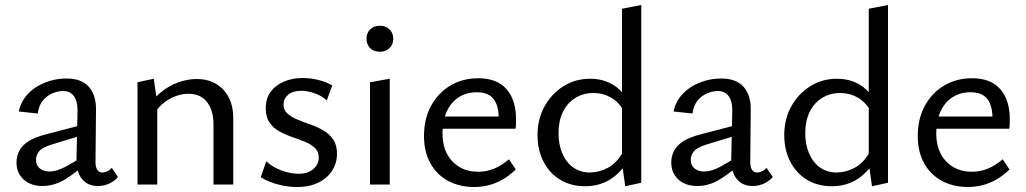

<svg xmlns="http://www.w3.org/2000/svg" viewBox="-20 -738 4103 768"><path d="M371 6Q331 6 308 -22Q285 -50 286 -104L290 -289Q291 -319 284 -337.5Q277 -356 264 -365Q251 -374 232 -374Q213 -374 190.5 -365Q168 -356 151.5 -336Q135 -316 131 -284L55 -292Q61 -321 78 -345.5Q95 -370 121.5 -387.5Q148 -405 180 -414.5Q212 -424 245 -424Q307 -424 336 -390Q365 -356 364 -299L362 -89Q362 -70 369 -59Q376 -48 389 -48Q399 -48 409.5 -53Q420 -58 427 -67L452 -30Q439 -14 417.5 -4Q396 6 371 6ZM150 6Q103 6 74.5 -20Q46 -46 46 -88Q46 -112 56.5 -133.5Q67 -155 92.5 -172Q118 -189 165 -201L330 -244L335 -205L184 -159Q147 -147 135.5 -131.5Q124 -116 124 -99Q124 -76 139.5 -64Q155 -52 178 -52Q207 -52 243 -71.5Q279 -91 324 -120L333 -93Q290 -52 244.5 -23Q199 6 150 6Z M834 0V-239Q834 -297 808 -330Q782 -363 734 -363Q709 -363 681.5 -353Q654 -343 630 -322.5Q606 -302 589 -269L562 -293Q586 -337 619.5 -365.5Q653 -394 691.5 -408Q730 -422 767 -422Q810 -422 842.5 -403.5Q875 -385 894 -350Q913 -315 913 -266V0ZM530 0V-409L595 -423L609 -327V0Z M1170 10Q1140 10 1112 4.5Q1084 -1 1061.5 -10Q1039 -19 1023 -29L1045 -93Q1069 -70 1105 -56.5Q1141 -43 1174 -43Q1213 -43 1234 -62.5Q1255 -82 1255 -107Q1255 -132 1239.5 -146.5Q1224 -161 1199.5 -171Q1175 -181 1148.5 -190Q1122 -199 1097.5 -212.5Q1073 -226 1058 -248Q1043 -270 1043 -304Q1043 -345 1063 -371.5Q1083 -398 1116.5 -412Q1150 -426 1191 -426Q1222 -426 1254 -418Q1286 -410 1309 -396L1287 -336Q1268 -355 1238 -365Q1208 -375 1187 -375Q1151 -375 1132.5 -359Q1114 -343 1114 -320Q1114 -298 1129.5 -284Q1145 -270 1169 -260Q1193 -250 1220.5 -240.5Q1248 -231 1272.5 -217Q1297 -203 1312.5 -180.5Q1328 -158 1328 -123Q1328 -96 1317.5 -72Q1307 -48 1286.5 -29.5Q1266 -11 1236.5 -0.5Q1207 10 1170 10Z M1460 0V-409L1539 -423V0ZM1500 -531Q1475 -531 1460.5 -545.5Q1446 -560 1446 -583Q1446 -606 1460.5 -620.5Q1475 -635 1500 -635Q1523 -635 1538 -620.5Q1553 -606 1553 -583Q1553 -560 1538 -545.5Q1523 -531 1500 -531Z M1877 10Q1818 10 1772.5 -14.5Q1727 -39 1701.5 -85Q1676 -131 1676 -194Q1676 -263 1704.5 -315Q1733 -367 1782 -396Q1831 -425 1893 -425Q1968 -425 2006 -381.5Q2044 -338 2044 -262Q2044 -253 2044 -243Q2044 -233 2042 -223H1975V-263Q1975 -316 1954 -342.5Q1933 -369 1887 -369Q1846 -369 1815 -349Q1784 -329 1767 -292Q1750 -255 1750 -205Q1750 -134 1789.5 -92.5Q1829 -51 1893 -51Q1926 -51 1956.5 -63.5Q1987 -76 2016 -101L2043 -60Q2016 -34 1988 -18.5Q1960 -3 1932 3.5Q1904 10 1877 10ZM1718 -223 1727 -272H2032V-223Z M2321 7Q2263 7 2220 -19.5Q2177 -46 2153.5 -92.5Q2130 -139 2130 -197Q2130 -262 2158.5 -313Q2187 -364 2234.5 -393.5Q2282 -423 2341 -423Q2376 -423 2405.5 -412Q2435 -401 2458.5 -379Q2482 -357 2496 -326L2475 -295Q2455 -330 2423.5 -348Q2392 -366 2354 -366Q2313 -366 2281 -346Q2249 -326 2231.5 -290Q2214 -254 2214 -205Q2214 -161 2229 -125Q2244 -89 2272.5 -68.5Q2301 -48 2340 -48Q2375 -48 2411 -66.5Q2447 -85 2473 -132L2503 -114Q2481 -73 2454 -46.5Q2427 -20 2393.5 -6.5Q2360 7 2321 7ZM2481 7 2468 -85V-703L2545 -718V-7Z M2990 6Q2950 6 2927 -22Q2904 -50 2905 -104L2909 -289Q2910 -319 2903 -337.5Q2896 -356 2883 -365Q2870 -374 2851 -374Q2832 -374 2809.5 -365Q2787 -356 2770.5 -336Q2754 -316 2750 -284L2674 -292Q2680 -321 2697 -345.5Q2714 -370 2740.5 -387.5Q2767 -405 2799 -414.5Q2831 -424 2864 -424Q2926 -424 2955 -390Q2984 -356 2983 -299L2981 -89Q2981 -70 2988 -59Q2995 -48 3008 -48Q3018 -48 3028.5 -53Q3039 -58 3046 -67L3071 -30Q3058 -14 3036.5 -4Q3015 6 2990 6ZM2769 6Q2722 6 2693.5 -20Q2665 -46 2665 -88Q2665 -112 2675.5 -133.5Q2686 -155 2711.5 -172Q2737 -189 2784 -201L2949 -244L2954 -205L2803 -159Q2766 -147 2754.5 -131.5Q2743 -116 2743 -99Q2743 -76 2758.5 -64Q2774 -52 2797 -52Q2826 -52 2862 -71.5Q2898 -91 2943 -120L2952 -93Q2909 -52 2863.5 -23Q2818 6 2769 6Z M3308 7Q3250 7 3207 -19.5Q3164 -46 3140.5 -92.5Q3117 -139 3117 -197Q3117 -262 3145.5 -313Q3174 -364 3221.5 -393.5Q3269 -423 3328 -423Q3363 -423 3392.5 -412Q3422 -401 3445.5 -379Q3469 -357 3483 -326L3462 -295Q3442 -330 3410.5 -348Q3379 -366 3341 -366Q3300 -366 3268 -346Q3236 -326 3218.5 -290Q3201 -254 3201 -205Q3201 -161 3216 -125Q3231 -89 3259.5 -68.5Q3288 -48 3327 -48Q3362 -48 3398 -66.5Q3434 -85 3460 -132L3490 -114Q3468 -73 3441 -46.5Q3414 -20 3380.5 -6.5Q3347 7 3308 7ZM3468 7 3455 -85V-703L3532 -718V-7Z M3852 10Q3793 10 3747.5 -14.5Q3702 -39 3676.5 -85Q3651 -131 3651 -194Q3651 -263 3679.5 -315Q3708 -367 3757 -396Q3806 -425 3868 -425Q3943 -425 3981 -381.5Q4019 -338 4019 -262Q4019 -253 4019 -243Q4019 -233 4017 -223H3950V-263Q3950 -316 3929 -342.5Q3908 -369 3862 -369Q3821 -369 3790 -349Q3759 -329 3742 -292Q3725 -255 3725 -205Q3725 -134 3764.5 -92.5Q3804 -51 3868 -51Q3901 -51 3931.5 -63.5Q3962 -76 3991 -101L4018 -60Q3991 -34 3963 -18.5Q3935 -3 3907 3.5Q3879 10 3852 10ZM3693 -223 3702 -272H4007V-223Z"/></svg>

Font: Ysabeau Office Medium
Style: Regular
Weight: 500
Designer: Christian Thalmann (Catharsis Fonts)
Version: Version 2.001;gftools[0.9.30]; featfreeze: tnum,lnum,ss02